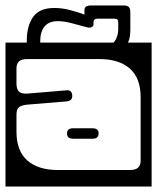

<svg xmlns="http://www.w3.org/2000/svg" viewBox="-40 -659 572 699"><path d="M434.5 -552Q434.5 -539 432.8 -526.8Q431 -514.5 426 -504H512V20H-20V-504H57.5V-511Q57.5 -564.5 80.5 -597.2Q103.5 -630 157.5 -630Q186 -630 214.5 -622.5Q243 -615 267.5 -606V-623Q267.5 -639 291.5 -639H410.5Q423.5 -639 429 -633.5Q434.5 -628 434.5 -612ZM106.5 -511V-504H373.5Q390.5 -522.5 390.5 -556V-578Q390.5 -591 377.5 -591H315.5Q300.5 -591 300.5 -578V-571Q300.5 -563 292.8 -559.8Q285 -556.5 271.5 -561Q245.5 -568.5 218.5 -575.2Q191.5 -582 170.5 -582Q137.5 -582 122 -562.2Q106.5 -542.5 106.5 -511ZM472 -305Q472 -375 432.5 -409.5Q393 -444 321 -444H61Q37 -444 28.5 -434.8Q20 -425.5 20 -411V-355Q20 -337 27.2 -327.5Q34.5 -318 56 -318L200 -330Q221.5 -333 223 -312Q224.5 -293 204 -290L59 -278Q38 -276 29 -268.5Q20 -261 20 -242V-179Q20 -109.5 59.5 -74.8Q99 -40 171 -40H431Q455 -40 463.5 -49.5Q472 -59 472 -73ZM319 -173Q319 -154 297 -154H226Q204 -154 204 -173Q204 -192 226 -192H297Q319 -192 319 -173Z"/></svg>

Font: Honk Rounded
Style: Regular
Weight: 400
Designer: Noopur Datye & Yesha Goshar
Foundry: Ek Type
Version: Version 1.000